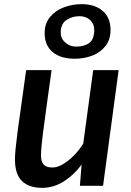

<svg xmlns="http://www.w3.org/2000/svg" viewBox="-20 -895 632 925"><path d="M183 10Q119.5 10 85.8 -22.8Q52 -55.5 52 -128Q52 -146 55.2 -179.5Q58.5 -213 64.5 -259.5Q70.5 -303 77.8 -354.5Q85 -406 92.2 -458.2Q99.5 -510.5 106 -557H228.5Q226.5 -543.5 222.8 -515.8Q219 -488 214 -452.8Q209 -417.5 204 -380.5Q199 -343.5 194.8 -311.2Q190.5 -279 187.5 -258.5Q182.5 -218 180 -190Q177.5 -162 177.5 -146.5Q177.5 -114.5 191 -101.2Q204.5 -88 232.5 -88Q255.5 -88 282 -103.2Q308.5 -118.5 334.5 -144.5Q360.5 -170.5 381 -203L429 -557H551.5L476.5 0H365L373 -102Q337.5 -53 288 -21.5Q238.5 10 183 10ZM340.5 -612Q272 -612 233.5 -644.2Q195 -676.5 195 -735.5Q195 -782.5 221.5 -813.5Q248 -845.5 289.2 -860.2Q330.5 -875 373 -875Q437 -875 474.8 -842.5Q512.5 -810 512.5 -750.5Q512.5 -704.5 489 -674.5Q465 -643 425.5 -627.5Q386 -612 340.5 -612ZM346 -670.5Q387 -670.5 410.5 -688.5Q434 -706.5 434 -751Q434 -780 414 -798.5Q394 -817 363.5 -817Q326.5 -817 299.5 -798.2Q272.5 -779.5 272.5 -737.5Q272.5 -709.5 294.5 -690Q316.5 -670.5 346 -670.5Z"/></svg>

Font: Merriweather Sans Medium
Style: Italic
Weight: 500
Italic angle: -7.5°
Designer: Eben Sorkin
Foundry: Eben Sorkin
Version: Version 2.001